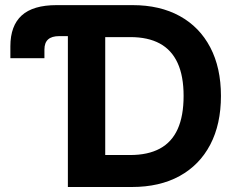

<svg xmlns="http://www.w3.org/2000/svg" viewBox="-20 -748 945 768"><path d="M21.5 -515.1V-563Q21.5 -645 66.9 -686.3Q112.3 -727.5 206.5 -727.5H251.5V-603.5H216.8Q187 -603.5 172.4 -590.3Q157.7 -577.1 157.7 -549.8V-515.1ZM507.3 0H319.3V-127.9H500.5Q571.8 -127.9 619.4 -153.6Q667 -179.2 690.7 -231.7Q714.4 -284.2 714.4 -364.3Q714.4 -443.8 690.4 -496.1Q666.5 -548.3 619.1 -574Q571.8 -599.6 501.5 -599.6H315.9V-727.5H510.3Q619.6 -727.5 699 -683.8Q778.3 -640.1 821 -558.6Q863.8 -477.1 863.8 -364.3Q863.8 -251 821 -169.4Q778.3 -87.9 698.5 -43.9Q618.7 0 507.3 0ZM400.9 -727.5V0H251.5V-727.5Z"/></svg>

Font: Inter 20pt
Style: Bold
Weight: 700
Version: Version 4.001;git-66647c0bb